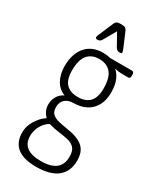

<svg xmlns="http://www.w3.org/2000/svg" viewBox="-231 -791 892 1075"><g transform="rotate(30 215.0 -253.0)"><path d="M201 212Q38 212 38 83Q38 42 61.5 4.5Q85 -33 116 -53V-55Q103 -67 94.5 -85Q86 -103 86 -125Q86 -153 99.5 -177Q113 -201 140 -214Q100 -229 79 -267Q58 -305 58 -357Q58 -436 97.5 -482.5Q137 -529 209 -529Q234 -529 256 -523H397Q411 -523 411 -505V-496Q411 -479 397 -479Q374 -479 352.5 -479.5Q331 -480 313 -485L312 -483Q328 -472 343 -440.5Q358 -409 358 -357Q358 -287 318 -245Q278 -203 203 -202Q172 -202 151.5 -184.5Q131 -167 131 -133Q131 -104 147 -90Q163 -76 189 -70Q215 -64 247 -59Q316 -49 350 -20.5Q384 8 384 67Q384 137 338 174.5Q292 212 201 212ZM208 -243Q257 -243 283.5 -270Q310 -297 310 -356Q310 -425 283.5 -456.5Q257 -488 208 -488Q159 -488 132.5 -456.5Q106 -425 106 -356Q106 -297 132.5 -270Q159 -243 208 -243ZM208 171Q336 171 336 70Q336 32 320 14.5Q304 -3 276.5 -9.5Q249 -16 216 -20Q183 -24 148 -34Q121 -19 103.5 12Q86 43 86 78Q86 171 208 171ZM142 -576Q130 -576 130 -584Q130 -590 134.5 -602Q139 -614 143 -621L173 -692Q180 -709 188 -713.5Q196 -718 215 -718Q234 -718 242 -713.5Q250 -709 257 -692L287 -621Q290 -614 295 -602Q300 -590 300 -584Q300 -576 288 -576Q278 -576 271.5 -579.5Q265 -583 259 -593L215 -672L170 -593Q164 -583 158 -579.5Q152 -576 142 -576Z"/></g></svg>

Font: Asap Condensed ExtraLight
Style: Regular
Weight: 200
Width: 3
Designer: Pablo Cosgaya
Foundry: Omnibus-Type
Version: Version 3.001; ttfautohint (v1.8.4.7-5d5b)